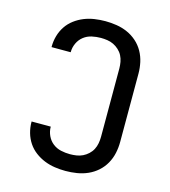

<svg xmlns="http://www.w3.org/2000/svg" viewBox="-111 -832 823 930"><g transform="rotate(15 300.0 -367.5)"><path d="M303 8Q276 8 249 4Q222 0 197 -10Q172 -20 150 -36.5Q128 -53 113 -75.5Q98 -98 90.5 -124.5Q83 -151 83 -178Q83 -179 83 -179.5Q83 -180 83 -181H179Q179 -181 179 -180.5Q179 -180 179 -180Q179 -157 189 -135.5Q199 -114 217 -100Q235 -86 257.5 -81Q280 -76 303 -76Q319 -76 335.5 -78.5Q352 -81 366.5 -88Q381 -95 393.5 -106.5Q406 -118 413.5 -132.5Q421 -147 424 -163.5Q427 -180 427 -196V-539Q427 -555 424 -571.5Q421 -588 413.5 -602.5Q406 -617 393.5 -628.5Q381 -640 366.5 -647Q352 -654 335.5 -656.5Q319 -659 303 -659Q280 -659 257.5 -654Q235 -649 217 -635Q199 -621 189 -599.5Q179 -578 179 -555Q179 -555 179 -554.5Q179 -554 179 -554H83Q83 -555 83 -555.5Q83 -556 83 -557Q83 -584 90.5 -610.5Q98 -637 113 -659.5Q128 -682 150 -698.5Q172 -715 197 -725Q222 -735 249 -739Q276 -743 303 -743Q331 -743 359.5 -738.5Q388 -734 414 -722.5Q440 -711 461.5 -692Q483 -673 497 -648Q511 -623 517 -595Q523 -567 523 -539V-196Q523 -168 517 -140Q511 -112 497 -87Q483 -62 461.5 -43Q440 -24 414 -12.5Q388 -1 359.5 3.5Q331 8 303 8Z"/></g></svg>

Font: Iosevka Custom Medium Extended
Style: Regular
Weight: 500
Width: 7
Monospace: yes
Designer: Belleve Invis
Foundry: Belleve Invis
Version: Version 11.2.4; ttfautohint (v1.8.4)